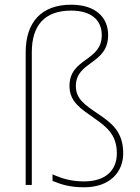

<svg xmlns="http://www.w3.org/2000/svg" viewBox="-20 -785 594 815"><path d="M439 -636C439 -713 384 -765 282 -765C157 -765 89 -692 89 -563V0H115V-563C115 -676 168 -740 282 -740C367 -740 412 -700 412 -636C412 -523 275 -540 275 -420C275 -352 324 -323 382 -282C435 -245 476 -211 476 -134C476 -62 428 -15 337 -15C287 -15 247 -25 203 -45V-17C238 -3 274 10 337 10C449 10 503 -57 503 -134C503 -227 453 -263 396 -302C338 -341 302 -366 302 -420C302 -526 439 -511 439 -636Z"/></svg>

Font: Noto Sans Thai Looped Thin
Style: Regular
Weight: 100
Designer: Sasikarn Vongin, Ben Mitchell
Foundry: The Fontpad Ltd
Version: Version 1.001